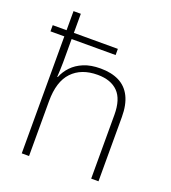

<svg xmlns="http://www.w3.org/2000/svg" viewBox="-138 -862 858 964"><g transform="rotate(20 291.0 -380.0)"><path d="M128 -760V-658H363V-625H128V-500Q128 -479 127 -461Q126 -443 125 -422H128Q140 -453 164.5 -479Q189 -505 226.5 -520.5Q264 -536 316 -536Q374 -536 415 -515.5Q456 -495 477.5 -452Q499 -409 499 -343V0H460V-341Q460 -424 422 -462.5Q384 -501 313 -501Q226 -501 177 -449.5Q128 -398 128 -293V0H89V-625H15V-658H89V-760Z"/></g></svg>

Font: Noto Sans Symbols ExtraLight
Style: Regular
Weight: 250
Version: Version 2.002